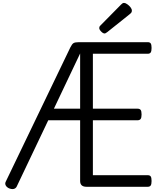

<svg xmlns="http://www.w3.org/2000/svg" viewBox="-20 -1289 1110 1325"><path d="M999 0H577Q555 0 544 -10Q533 -20 533 -40V-459H313L95 -1Q88 12 74 15Q60 18 41 10Q25 2 19 -10.5Q13 -23 20 -36L466 -963Q477 -985 487.5 -991.5Q498 -998 526 -998H999Q1014 -998 1020 -989.5Q1026 -981 1026 -958Q1026 -936 1020 -927Q1014 -918 999 -918H621V-539H929Q944 -539 950.5 -530.5Q957 -522 957 -499Q957 -477 950.5 -468Q944 -459 929 -459H621V-80H999Q1014 -80 1020 -71.5Q1026 -63 1026 -40Q1026 -18 1020 -9Q1014 0 999 0ZM352 -539H533V-920ZM702 -1058Q691 -1058 678 -1071.5Q665 -1085 665 -1095Q665 -1099 666 -1103Q667 -1107 673 -1113L816 -1258Q821 -1263 825.5 -1266Q830 -1269 836 -1269Q845 -1269 858 -1260Q871 -1251 880.5 -1239Q890 -1227 890 -1216Q890 -1209 887.5 -1204Q885 -1199 875 -1191L721 -1068Q715 -1064 710.5 -1061Q706 -1058 702 -1058Z"/></svg>

Font: Playwrite NG Modern
Style: Regular
Weight: 400
Designer: Veronika Burian, José Scaglione
Foundry: TypeTogether
Version: Version 1.002